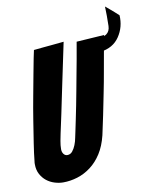

<svg xmlns="http://www.w3.org/2000/svg" viewBox="-96 -945 811 1033"><g transform="rotate(-10 309.5 -428.5)"><path d="M165 18Q142 18 118 10.5Q94 3 75 -12Q56 -27 43.5 -50Q31 -73 31 -104Q31 -108 31 -112Q31 -116 32 -120Q36 -161 45 -219Q54 -277 64 -340Q74 -403 86 -466.5Q98 -530 107.5 -582Q117 -634 124 -668.5Q131 -703 133 -711Q154 -713 183 -716Q212 -719 237 -721Q268 -724 298 -727Q272 -606 252 -508Q243 -466 234.5 -424Q226 -382 218.5 -347Q211 -312 205.5 -286.5Q200 -261 196.5 -245Q193 -229 188.5 -204.5Q184 -180 184 -160Q184 -144 192 -133.5Q200 -123 212 -123Q229 -123 240 -136.5Q251 -150 258.5 -169Q266 -188 269.5 -207.5Q273 -227 276 -238Q282 -267 289.5 -302.5Q297 -338 304.5 -376.5Q312 -415 319.5 -455Q327 -495 334 -533Q351 -621 367 -715L519 -725Q519 -725 514 -699Q509 -673 501 -630Q493 -587 483.5 -532Q474 -477 462 -417.5Q450 -358 438.5 -300.5Q427 -243 416 -195Q402 -138 376.5 -98Q351 -58 316.5 -32Q282 -6 243 6Q204 18 165 18ZM471 -711Q549 -711 550.5 -768.5Q552 -826 550 -875Q563 -865 574.5 -854.5Q586 -844 597 -835Q609 -824 619 -815Q623 -751 588.5 -699.5Q554 -648 484 -639Z"/></g></svg>

Font: Bangers
Style: Regular
Weight: 400
Designer: vernon adams
Foundry: Vernon Adams
Version: Version 2.000